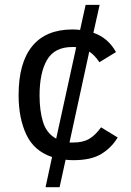

<svg xmlns="http://www.w3.org/2000/svg" viewBox="-20 -649 543 796"><path d="M168.9 127 195.8 2Q121.1 -22.9 89.1 -91.1Q57.1 -159.2 57.1 -254.9Q57.1 -388.7 113.8 -457.8Q170.4 -526.9 280.8 -526.9Q296.4 -526.9 312 -524.9L335 -628.9H393.1L367.2 -513.2Q428.2 -492.2 460.9 -433.1L392.1 -391.1Q372.1 -420.9 350.1 -435.1L268.1 -58.1H283.2Q324.2 -58.1 350.1 -73.5Q376 -88.9 398.9 -121.1L467.8 -79.1Q443.8 -38.1 401.4 -11.5Q358.9 15.1 284.2 15.1Q267.6 15.1 252 13.2L227.1 127ZM144 -252.9Q144 -189.9 158.4 -143.1Q172.9 -96.2 212.9 -74.2L295.9 -453.1L288.1 -454.1H279.8Q206.1 -454.1 175 -400.6Q144 -347.2 144 -252.9Z"/></svg>

Font: ClearSansRegular
Style: Regular
Weight: 400
Foundry: Intel Corporation
Version: Version 1.00